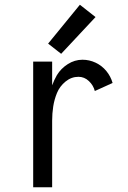

<svg xmlns="http://www.w3.org/2000/svg" viewBox="-20 -790 540 810"><path d="M120 0V-530H200V-430Q208 -452 220 -473Q237 -501 266 -519.5Q295 -538 328 -538Q357 -538 383.5 -525.5Q410 -513 428.5 -490.5Q447 -468 455 -440L380 -406Q374 -430 355 -448Q336 -466 311 -466Q281 -466 256.5 -446Q232 -426 220.5 -398Q209 -370 204.5 -340.5Q200 -311 200 -281V0ZM238 -563 183 -606 317 -770 383 -718Z"/></svg>

Font: Iosevka SS08
Style: Regular
Weight: 400
Monospace: yes
Designer: Belleve Invis
Foundry: Belleve Invis
Version: 2.1.0; ttfautohint (v1.8.2)